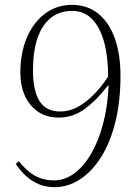

<svg xmlns="http://www.w3.org/2000/svg" viewBox="-20 -758 552 792"><path d="M204 14Q171 14 142 2.5Q113 -9 89 -30.5Q65 -52 45 -82L58 -93Q89 -53 123.5 -33.5Q158 -14 203 -14Q247 -14 286 -42.5Q325 -71 355.5 -123Q386 -175 405 -246.5Q424 -318 428 -404L426 -406Q378 -344 329.5 -308.5Q281 -273 222 -273Q172 -273 136.5 -297.5Q101 -322 82.5 -363.5Q64 -405 64 -459Q64 -539 90.5 -602Q117 -665 165.5 -701.5Q214 -738 277 -738Q340 -738 385 -702Q430 -666 453.5 -600Q477 -534 477 -446Q477 -342 456.5 -257.5Q436 -173 398.5 -112.5Q361 -52 311.5 -19Q262 14 204 14ZM229 -298Q265 -298 299 -316Q333 -334 365.5 -366.5Q398 -399 426 -442Q426 -522 410 -582.5Q394 -643 361 -678Q328 -713 278 -713Q224 -713 188 -683Q152 -653 134 -598.5Q116 -544 116 -468Q116 -384 143 -341Q170 -298 229 -298Z"/></svg>

Font: Literata 60pt ExtraLight
Style: Italic
Weight: 250
Italic angle: -2°
Designer: Latin by Veronika Burian and Jose Scaglione. Greek by Irene Vlachou. Cyrillic by Vera Evstafieva
Foundry: TypeTogether
Version: Version 3.103;gftools[0.9.29]